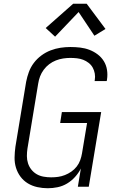

<svg xmlns="http://www.w3.org/2000/svg" viewBox="-20 -993 640 1021"><path d="M234 8Q206 8 178.5 2Q151 -4 128 -18Q105 -32 89 -53.5Q73 -75 65 -101Q57 -127 57.5 -155.5Q58 -184 62 -213L119 -558Q124 -584 133.5 -610Q143 -636 160 -658.5Q177 -681 200 -698Q223 -715 249 -725Q275 -735 301.5 -739Q328 -743 354 -743Q381 -743 406.5 -740Q432 -737 455.5 -728Q479 -719 499 -704Q519 -689 532 -668Q545 -647 549 -621.5Q553 -596 549 -570Q549 -568 548.5 -566Q548 -564 547 -562H483Q483 -563 483.5 -564.5Q484 -566 484 -567Q487 -585 484 -602Q481 -619 473 -633.5Q465 -648 451.5 -658.5Q438 -669 422.5 -675Q407 -681 389.5 -683Q372 -685 354 -685Q335 -685 315.5 -682Q296 -679 277 -671.5Q258 -664 241.5 -651.5Q225 -639 212.5 -622Q200 -605 193 -586.5Q186 -568 183 -548L126 -203Q123 -183 123 -163Q123 -143 129 -124.5Q135 -106 147 -91Q159 -76 175.5 -66.5Q192 -57 212 -53.5Q232 -50 252 -50Q271 -50 289 -52.5Q307 -55 325 -62Q343 -69 359.5 -80.5Q376 -92 388 -107.5Q400 -123 406.5 -141Q413 -159 416 -177L443 -339H300L309 -397H518L452 0H394L410 -97Q398 -73 379 -52Q360 -31 336.5 -17Q313 -3 286.5 2.5Q260 8 234 8ZM273 -798 223 -844 369 -973H441L541 -839L482 -803L398 -929Z"/></svg>

Font: Iosevka Curly Light Extended
Style: Italic
Weight: 300
Width: 7
Italic angle: -9°
Monospace: yes
Designer: Belleve Invis
Foundry: Belleve Invis
Version: Version 11.1.0; ttfautohint (v1.8.3)